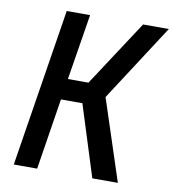

<svg xmlns="http://www.w3.org/2000/svg" viewBox="-82 -802 792 874"><g transform="rotate(10 314.0 -365.0)"><path d="M40 0 156 -730H264L215 -426H310L509 -730H628L398 -375L521 0H403L299 -329H200L148 0Z"/></g></svg>

Font: JetBrains Mono NL SemiBold
Style: Italic
Weight: 600
Italic angle: -9°
Monospace: yes
Designer: Philipp Nurullin, Konstantin Bulenkov
Foundry: JetBrains
Version: Version 2.305; ttfautohint (v1.8.4.7-5d5b)